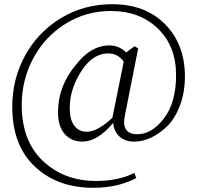

<svg xmlns="http://www.w3.org/2000/svg" viewBox="-20 -722 934 910"><path d="M512.7 -164.1 566.4 -429.7Q539.1 -468.8 493.2 -468.8Q426.8 -468.8 377 -401.4Q310.5 -309.6 310.5 -210Q310.5 -155.3 332 -126.5Q353.5 -97.7 391.6 -97.7Q442.4 -97.7 512.7 -164.1ZM634.8 -492.2 572.3 -176.8Q552.7 -85.9 630.9 -85.9Q700.2 -85.9 757.3 -161.1Q814.5 -236.3 814.5 -366.2Q814.5 -503.9 728 -586.9Q641.6 -669.9 505.9 -669.9Q386.7 -669.9 289.1 -608.4Q191.4 -546.9 137.2 -444.8Q83 -342.8 83 -224.6Q83 -53.7 183.6 41Q284.2 135.7 435.5 135.7Q540 135.7 617.2 97.7L626 122.1Q538.1 168 421.9 168Q252 168 145 67.4Q38.1 -33.2 38.1 -215.8Q38.1 -347.7 99.1 -459Q160.2 -570.3 269 -636.2Q377.9 -702.1 511.7 -702.1Q668.9 -702.1 762.7 -606.9Q856.4 -511.7 856.4 -359.4Q856.4 -285.2 833.5 -223.6Q810.5 -162.1 774.4 -126Q738.3 -89.8 697.3 -70.3Q656.2 -50.8 616.2 -50.8Q572.3 -50.8 545.9 -75.2Q519.5 -99.6 516.6 -139.6Q442.4 -50.8 370.1 -50.8Q319.3 -50.8 287.1 -86.4Q254.9 -122.1 254.9 -190.4Q254.9 -314.5 340.8 -416Q411.1 -506.8 499 -506.8Q543.9 -506.8 578.1 -473.6L618.2 -502.9Z"/></svg>

Font: GenYoMin TW TTF Light
Style: Regular
Weight: 300
Version: Version 1.300